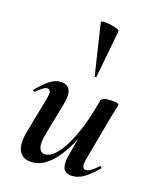

<svg xmlns="http://www.w3.org/2000/svg" viewBox="-139 -819 754 916"><g transform="rotate(20 238.0 -360.5)"><path d="M127 13Q85 13 67.5 -19.5Q50 -52 63 -119L98 -297Q103 -326 98.5 -335Q94 -344 85 -344Q75 -344 62 -334Q49 -324 33 -309Q29 -305 25 -309Q21 -313 25 -317Q57 -355 83 -375Q109 -395 138 -395Q168 -395 180.5 -372Q193 -349 182 -297L151 -138Q141 -90 149 -67Q157 -44 178 -44Q207 -44 237.5 -82Q268 -120 295 -193.5Q322 -267 340 -374L358 -373Q339 -255 304 -168Q269 -81 224 -34Q179 13 127 13ZM332 9Q300 9 290.5 -13.5Q281 -36 288 -77L340 -374Q345 -394 396 -394Q416 -394 422.5 -391Q429 -388 429 -386Q429 -382 424 -360Q419 -338 414 -312L373 -89Q364 -40 388 -40Q398 -40 412.5 -50Q427 -60 446 -80Q449 -84 453 -79.5Q457 -75 454 -71Q418 -28 389.5 -9.5Q361 9 332 9ZM276 -475 215 -727Q214 -733 228 -734Q242 -735 261 -732.5Q280 -730 294.5 -725.5Q309 -721 309 -716L285 -476Q285 -474 280.5 -473Q276 -472 276 -475Z"/></g></svg>

Font: Cormorant Light
Style: Italic
Weight: 300
Italic angle: -10°
Designer: Christian Thalmann (Catharsis Fonts)
Foundry: Catharsis Fonts
Version: Version 4.000